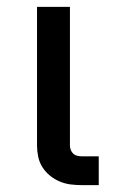

<svg xmlns="http://www.w3.org/2000/svg" viewBox="-20 -540 340 560"><path d="M220 0Q203 0 186.5 -2Q170 -4 154.5 -10.5Q139 -17 126 -27.5Q113 -38 104 -52Q95 -66 91.5 -82.5Q88 -99 88 -115V-520H184V-115Q184 -109 186.5 -102.5Q189 -96 194 -91.5Q199 -87 206 -85.5Q213 -84 220 -84H268V0Z"/></svg>

Font: Iosevka Aile Medium
Style: Regular
Weight: 500
Designer: Belleve Invis
Foundry: Belleve Invis
Version: Version 27.3.5; ttfautohint (v1.8.4)